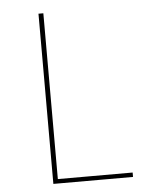

<svg xmlns="http://www.w3.org/2000/svg" viewBox="-53 -780 681 826"><g transform="rotate(-5 288.0 -367.5)"><path d="M144 0H488V-19H165V-735H144Z"/></g></svg>

Font: Iosevka Sparkle Thin
Style: Regular
Weight: 100
Designer: Belleve Invis
Foundry: Belleve Invis
Version: Version 4.5.0; ttfautohint (v1.8.3)